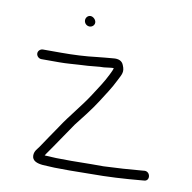

<svg xmlns="http://www.w3.org/2000/svg" viewBox="-73 -689 770 768"><g transform="rotate(10 312.5 -304.5)"><path d="M215 -596C215 -583.8 224.8 -574 237 -574C247.6 -574 257 -582.4 257 -593C257 -604.3 245.4 -616 234 -616C223.4 -616 215 -606.6 215 -596ZM70 -412H143C172.5 -412 196.2 -414.6 222 -416L258 -418C279.4 -419.2 300.7 -423 322 -423C332.8 -423.7 348.6 -427 361 -427V-424C360.3 -420.7 356.7 -412.3 350 -399C335.1 -367.7 313.1 -335.8 294 -306C263 -257.6 218.2 -206.5 188 -160C171 -134.5 138.4 -88.1 123.5 -65C117.1 -55.1 105 -45.8 105 -27C105 -4.9 126.4 1.8 149 4C189.1 6.5 199.4 7 258 7C294.7 6.3 322.3 6 341 6C414.8 6 479.4 2.1 547 -4L558 -5C583.8 -5 579.8 -44 555 -44L544 -43C492.6 -38.3 444 -35.4 389 -33H341C322.3 -33 294.7 -32.7 258 -32C199.4 -32 190.6 -32.6 150 -35C152 -38.3 153.7 -41 155 -43C184.2 -83.8 217.9 -135.4 247 -177C269.3 -204.9 307.2 -253.5 327 -285C346.8 -316 369.4 -349.5 385 -382C398 -408 406.6 -418.4 395 -445C389 -461 374.7 -467.7 352 -465C327.3 -462.4 311.2 -461.9 288 -459C241.3 -453.2 193.1 -451 143 -451H70C59.4 -451 50 -442.6 50 -432C50 -421.4 59.4 -412 70 -412Z"/></g></svg>

Font: Just Breathe
Style: Regular
Weight: 400
Foundry: Cannot Into Space Fonts
Version: Version 0.72